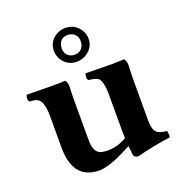

<svg xmlns="http://www.w3.org/2000/svg" viewBox="-123 -774 844 891"><g transform="rotate(-20 299.0 -328.0)"><path d="M293.9 -631.8Q259.3 -631.8 249.5 -599.1Q247.6 -590.8 247.1 -583Q247.1 -548.8 276.4 -537.1Q285.2 -534.2 293.9 -534.2Q327.1 -534.2 338.9 -564.9Q341.8 -574.2 341.8 -583Q341.8 -618.2 311 -628.9Q302.2 -631.8 293.9 -631.8ZM209 -583Q209 -629.9 250 -654.3Q270 -666 293.9 -666Q340.8 -666 366.7 -627Q379.9 -606 379.9 -583Q379.9 -537.6 338.9 -512.7Q317.4 -500.5 293.9 -500Q246.6 -500 221.2 -540Q209.5 -560.5 209 -583ZM509.8 -132.8Q509.8 -80.1 530.8 -66.9Q545.4 -58.1 575.2 -55.2Q580.6 -37.1 577.1 -22.9Q492.2 -11.7 411.1 9.8Q390.1 8.3 388.2 -6.8Q388.2 -8.3 383.3 -50.8Q285.6 3.9 225.6 9.8Q220.7 10.3 216.8 9.8Q89.4 7.8 88.9 -149.9V-306.2Q88.9 -380.9 60.1 -395Q46.9 -400.9 22 -401.9Q13.7 -410.2 18.6 -429.7Q20 -434.1 22 -436Q108.4 -434.1 153.8 -434.1Q175.8 -434.1 210.9 -436Q220.7 -424.8 221.2 -401.9Q221.2 -393.6 220.2 -384.3Q218.8 -358.9 219.2 -306.2V-139.2Q219.2 -76.2 256.8 -66.9Q269 -64.5 289.1 -64Q337.9 -64.9 380.9 -90.8Q379.9 -107.4 379.9 -120.6V-306.2Q379.9 -375.5 358.4 -390.6Q345.2 -398.9 313 -401.9Q304.7 -410.2 309.6 -429.7Q311 -434.1 313 -436Q399.4 -434.1 444.8 -434.1Q465.3 -434.1 502 -436Q511.7 -424.8 512.2 -401.9Q512.2 -393.6 511.2 -384.3Q509.8 -358.9 509.8 -306.2Z"/></g></svg>

Font: Linux Libertine O
Style: Bold
Weight: 700
Designer: Philipp H. Poll
Foundry: Philipp H. Poll
Version: Version 5.0.0